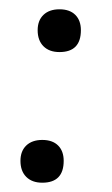

<svg xmlns="http://www.w3.org/2000/svg" viewBox="-20 -383 240 413"><path d="M71 10Q49 10 36.5 -2.5Q24 -15 24 -37Q24 -58 36.5 -70Q49 -82 71 -82Q93 -82 105 -70Q117 -58 117 -37Q117 10 71 10ZM108 -271Q86 -271 73.5 -283.5Q61 -296 61 -318Q61 -339 73.5 -351Q86 -363 108 -363Q130 -363 142 -351Q154 -339 154 -318Q154 -271 108 -271Z"/></svg>

Font: Cormorant Medium
Style: Italic
Weight: 500
Italic angle: -10°
Designer: Christian Thalmann (Catharsis Fonts)
Foundry: Catharsis Fonts
Version: Version 4.000